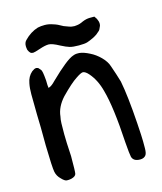

<svg xmlns="http://www.w3.org/2000/svg" viewBox="-99 -699 664 787"><g transform="rotate(-15 232.5 -305.5)"><path d="M129.9 -246.1Q127 -234.4 126.5 -217.8Q126 -201.2 126 -171.9Q126 -142.6 129.9 -78.1V-77.1Q129.9 -12.7 127.9 -3.9Q126 6.8 108.4 11.7Q99.6 13.7 94.7 13.7Q89.8 13.7 86.9 13.7Q78.1 12.7 65.4 -1Q50.8 -14.6 46.9 -33.7Q43 -52.7 41 -146.5Q41 -181.6 40.5 -222.7Q40 -263.7 39.1 -278.3Q39.1 -308.6 38.6 -323.2Q38.1 -337.9 38.1 -364.7Q38.1 -391.6 42 -410.2Q46.9 -438.5 66.4 -455.1Q71.3 -458 77.1 -461.9Q84 -463.9 84.5 -463.9Q85 -463.9 92.8 -461.9Q95.7 -459 99.6 -454.6Q103.5 -450.2 105 -446.8Q106.4 -443.4 107.4 -437.5Q109.4 -426.8 111.3 -404.3Q111.3 -380.9 113.3 -371.1Q113.3 -372.1 116.2 -373Q127 -376 143.6 -393.6Q215.8 -463.9 244.1 -473.6Q253.9 -477.5 260.3 -477.5Q266.6 -477.5 271.5 -477.5Q290 -475.6 314.5 -462.9Q336.9 -452.1 356.9 -432.1Q377 -412.1 383.8 -389.6Q396.5 -353.5 406.2 -320.3Q418.9 -255.9 426.8 -137.7Q430.7 -78.1 430.7 -60.1Q430.7 -42 430.7 -32.2Q430.7 -9.8 424.8 -2Q417 8.8 400.4 8.8Q372.1 8.8 366.2 -11.7Q363.3 -23.4 359.4 -74.2Q350.6 -227.5 330.1 -299.8Q317.4 -349.6 289.1 -381.8Q276.4 -396.5 265.6 -397.5Q256.8 -397.5 235.4 -382.8Q210.9 -367.2 167 -322.3Q133.8 -286.1 129.9 -246.1ZM134.8 -622.1Q147.5 -625 164.6 -625Q181.6 -625 200.2 -618.2Q214.8 -614.3 238.3 -600.6Q265.6 -589.8 271.5 -589.8H272.5Q277.3 -588.9 281.2 -588.9Q285.2 -588.9 291 -589.8Q303.7 -590.8 319.3 -598.6Q335.9 -605.5 350.6 -605.5H370.1L377.9 -593.8Q383.8 -582 383.8 -572.3Q383.8 -568.4 383.3 -565.9Q382.8 -563.5 381.8 -561.5Q376 -546.9 372.1 -543.9Q366.2 -538.1 358.4 -532.2Q344.7 -523.4 341.8 -522.5Q325.2 -514.6 314.5 -511.2Q303.7 -507.8 278.8 -507.8Q253.9 -507.8 240.2 -511.7Q226.6 -515.6 204.1 -527.3Q173.8 -543.9 159.2 -543.9Q144.5 -543.9 120.1 -535.6Q95.7 -527.3 89.8 -527.3Q82 -527.3 77.6 -531.7Q73.2 -536.1 69.3 -544.9Q67.4 -554.7 67.4 -561.5Q67.4 -576.2 76.2 -585Q102.5 -612.3 134.8 -622.1Z"/></g></svg>

Font: JasonHandwriting2
Style: SemiBold
Weight: 600
Version: Version 1.04.7